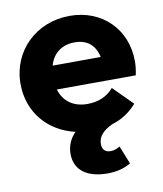

<svg xmlns="http://www.w3.org/2000/svg" viewBox="-80 -562 708 833"><g transform="rotate(-10 274.0 -146.0)"><path d="M327 205C372 205 404 194 430 179L398 99C386 106 373 112 357 112C333 112 320 98 320 75C320 41 343 17 384 -2C427 -15 464 -39 493 -73L409 -157C380 -123 341 -107 293 -107C232 -107 189 -138 173 -192L521 -193C526 -218 528 -236 528 -254C528 -395 426 -497 283 -497C135 -497 22 -388 22 -243C22 -119 102 -24 221 3C197 27 183 58 183 94C183 169 242 205 327 205ZM173 -297C188 -350 228 -380 284 -380C339 -380 373 -352 385 -298Z"/></g></svg>

Font: MV Cash
Style: Bold
Weight: 700
Designer: Rodrigo Fuenzalida
Foundry: fragTYPE
Version: Version 1.100;Glyphs 3.1.2 (3151)